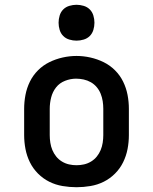

<svg xmlns="http://www.w3.org/2000/svg" viewBox="-20 -775 640 803"><path d="M300 8Q271 8 241.5 3Q212 -2 186 -15Q160 -28 139 -49Q118 -70 105 -96.5Q92 -123 86.5 -152Q81 -181 81 -210V-320Q81 -349 86.5 -378Q92 -407 105 -433.5Q118 -460 139 -481Q160 -502 186.5 -515Q213 -528 242 -534.5Q271 -541 300 -541Q329 -541 358 -534.5Q387 -528 413.5 -515Q440 -502 461 -481Q482 -460 495 -433.5Q508 -407 513.5 -378Q519 -349 519 -320V-210Q519 -181 513.5 -152Q508 -123 495 -96.5Q482 -70 461 -49Q440 -28 414 -15Q388 -2 358.5 3Q329 8 300 8ZM300 -84Q316 -84 331.5 -87.5Q347 -91 361 -99.5Q375 -108 385 -120.5Q395 -133 401 -147.5Q407 -162 409.5 -178Q412 -194 412 -210V-320Q412 -336 409.5 -352Q407 -368 401 -383Q395 -398 384.5 -410.5Q374 -423 360 -431Q346 -439 330 -442.5Q314 -446 298 -446Q275 -446 252 -437Q229 -428 214.5 -409.5Q200 -391 194 -367.5Q188 -344 188 -320V-210Q188 -194 190.5 -178Q193 -162 199 -147.5Q205 -133 215 -120.5Q225 -108 239 -99.5Q253 -91 268.5 -87.5Q284 -84 300 -84ZM300 -605Q285 -605 270 -609.5Q255 -614 244.5 -624.5Q234 -635 229.5 -650Q225 -665 225 -680Q225 -695 229.5 -710Q234 -725 244.5 -735.5Q255 -746 270 -750.5Q285 -755 300 -755Q315 -755 330 -750.5Q345 -746 355.5 -735.5Q366 -725 370.5 -710Q375 -695 375 -680Q375 -665 370.5 -650Q366 -635 355.5 -624.5Q345 -614 330 -609.5Q315 -605 300 -605Z"/></svg>

Font: Iosevka Curly Slab SmBdEx
Style: Regular
Weight: 600
Width: 7
Monospace: yes
Designer: Belleve Invis
Foundry: Belleve Invis
Version: Version 11.1.0; ttfautohint (v1.8.3)